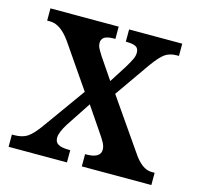

<svg xmlns="http://www.w3.org/2000/svg" viewBox="-84 -624 730 712"><g transform="rotate(15 280.5 -268.0)"><path d="M8 -47H16Q48 -47 67.5 -60Q87 -73 114 -111L228 -270L114 -436Q76 -489 37 -489H25V-536H287V-489H284Q256 -489 245 -481.5Q234 -474 234 -460Q234 -450 238 -441.5Q242 -433 254 -414L309 -333L353 -402Q366 -424 371.5 -436Q377 -448 377 -460Q377 -477 365 -483Q353 -489 330 -489H327V-536H531V-489H523Q496 -489 478 -476.5Q460 -464 432 -425L339 -292L472 -100Q507 -47 544 -47H556V0H289V-47H293Q348 -47 348 -80Q348 -92 341 -105.5Q334 -119 313 -149L258 -230L196 -136Q173 -100 173 -79Q173 -62 186 -54.5Q199 -47 229 -47H232V0H8Z"/></g></svg>

Font: Noto Serif NarrowSemiBold
Style: Regular
Weight: 600
Width: 4
Designer: Monotype Design Team
Foundry: Monotype Imaging Inc.
Version: Version 1.001